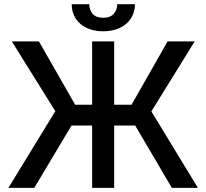

<svg xmlns="http://www.w3.org/2000/svg" viewBox="-20 -907 996 927"><path d="M531.2 -401.4H615.2L789.1 -707H919.9L710.9 -369.1L935.5 0H809.6L632.8 -300.8H531.2V0H424.8V-300.8H325.2L145.5 0H20.5L247.1 -370.1L37.1 -707H168L342.8 -401.4H424.8V-707H531.2ZM478.5 -755.9Q432.6 -755.9 397.9 -772.5Q363.3 -789.1 344.7 -818.6Q326.2 -848.1 326.2 -886.7H411.1Q411.1 -858.4 427.5 -839.8Q443.8 -821.3 478.5 -821.3Q512.2 -821.3 529.1 -840.1Q545.9 -858.9 545.9 -886.7H631.8Q631.3 -848.1 612.5 -818.6Q593.8 -789.1 559.1 -772.5Q524.4 -755.9 478.5 -755.9Z"/></svg>

Font: Pretendard GOV Medium
Style: Regular
Weight: 500
Designer: Base glyphs from Inter by Rasmus Andersson; Hangeul glyphs from Noto Sans CJK(Source Han Sans) by Jang Soo-young and Kan
Foundry: Kil Hyung-jin
Version: Version 1.309